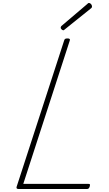

<svg xmlns="http://www.w3.org/2000/svg" viewBox="-20 -1274 734 1294"><path d="M107 0Q87 0 92 -15L412 -1000Q414 -1008 418.5 -1011.5Q423 -1015 435 -1015Q445 -1015 449 -1011.5Q453 -1008 450 -1000L137 -35H574Q585 -35 586 -30.5Q587 -26 585 -18Q582 -8 577.5 -4Q573 0 564 0ZM407 -1070Q401 -1070 395 -1076Q389 -1082 389 -1087Q389 -1089 390 -1092Q391 -1095 393 -1098L567 -1246Q570 -1249 573 -1251.5Q576 -1254 579 -1254Q584 -1254 589 -1250.5Q594 -1247 597 -1241.5Q600 -1236 600 -1230Q600 -1228 599.5 -1225.5Q599 -1223 596 -1220L418 -1077Q414 -1074 412 -1072Q410 -1070 407 -1070Z"/></svg>

Font: Playwrite US Trad Thin
Style: Regular
Weight: 250
Designer: Veronika Burian, José Scaglione
Foundry: TypeTogether
Version: Version 1.003